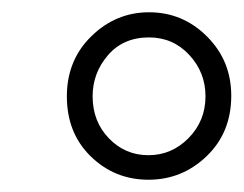

<svg xmlns="http://www.w3.org/2000/svg" viewBox="-20 -744 397 313"><path d="M357 -588Q357 -645 317.5 -684.5Q278 -724 223 -724Q169 -724 129 -685Q89 -646 89 -587Q89 -527 128 -489Q167 -451 222 -451Q277 -451 317 -489.5Q357 -528 357 -588ZM131 -587Q131 -625 156 -654Q181 -683 223 -683Q262 -683 288.5 -654.5Q315 -626 315 -587Q315 -547 287.5 -519Q260 -491 222 -491Q184 -491 157.5 -518.5Q131 -546 131 -587Z"/></svg>

Font: Noto Sans Display Condensed Light
Style: Italic
Weight: 300
Width: 3
Designer: Monotype Design team
Foundry: Monotype Imaging Inc.
Version: 1.000